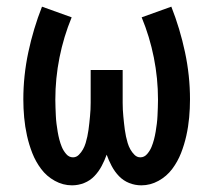

<svg xmlns="http://www.w3.org/2000/svg" viewBox="-20 -548 640 576"><path d="M404 8Q385 8 367.5 1Q350 -6 337 -19.5Q324 -33 315 -50Q306 -67 300 -84Q294 -67 285 -50Q276 -33 263 -19.5Q250 -6 232.5 1Q215 8 196 8Q169 8 144.5 -5.5Q120 -19 103.5 -41Q87 -63 77 -88.5Q67 -114 61 -141Q55 -168 52.5 -195.5Q50 -223 50 -250Q50 -321 65 -391.5Q80 -462 106 -528L195 -496Q171 -438 158.5 -375.5Q146 -313 146 -249Q146 -237 146.5 -225Q147 -213 147.5 -201Q148 -189 149.5 -177Q151 -165 153 -153Q155 -141 158 -129.5Q161 -118 165.5 -107Q170 -96 178.5 -86Q187 -76 199 -76Q209 -76 216.5 -83.5Q224 -91 229 -100Q234 -109 237 -119Q240 -129 242 -138.5Q244 -148 245.5 -158.5Q247 -169 248 -179Q249 -189 250 -199Q251 -209 251.5 -219Q252 -229 252 -239.5Q252 -250 252 -260V-338H348V-260Q348 -250 348 -239.5Q348 -229 348.5 -219Q349 -209 350 -199Q351 -189 352 -179Q353 -169 354.5 -158.5Q356 -148 358 -138.5Q360 -129 363 -119Q366 -109 371 -100Q376 -91 383.5 -83.5Q391 -76 401 -76Q413 -76 421.5 -86Q430 -96 434.5 -107Q439 -118 442 -129.5Q445 -141 447 -153Q449 -165 450.5 -177Q452 -189 452.5 -201Q453 -213 453.5 -225Q454 -237 454 -249Q454 -313 441.5 -375.5Q429 -438 405 -496L494 -528Q520 -462 535 -391.5Q550 -321 550 -250Q550 -223 547.5 -195.5Q545 -168 539 -141Q533 -114 523 -88.5Q513 -63 496.5 -41Q480 -19 455.5 -5.5Q431 8 404 8Z"/></svg>

Font: Zed Mono Medium Extended
Style: Regular
Weight: 500
Width: 7
Monospace: yes
Designer: Belleve Invis
Foundry: Belleve Invis
Version: Version 1.0.0; ttfautohint (v1.8.4)